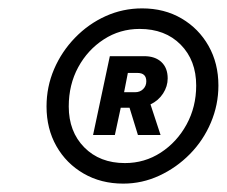

<svg xmlns="http://www.w3.org/2000/svg" viewBox="-20 -742 541 458"><path d="M274 -304Q221 -304 179.5 -328Q138 -352 114.5 -393.5Q91 -435 91 -488Q91 -535 109 -577Q127 -619 159 -652Q191 -685 232 -703.5Q273 -722 319 -722Q372 -722 413 -698Q454 -674 477.5 -632.5Q501 -591 501 -538Q501 -492 483 -449.5Q465 -407 433 -374.5Q401 -342 360 -323Q319 -304 274 -304ZM278 -353Q325 -353 363.5 -378Q402 -403 425 -445Q448 -487 448 -538Q448 -598 411 -635.5Q374 -673 313 -673Q266 -673 227.5 -648Q189 -623 166.5 -581.5Q144 -540 144 -488Q144 -428 181 -390.5Q218 -353 278 -353ZM202 -420 242 -608H324Q350 -608 365 -594Q380 -580 380 -555Q380 -536 369 -519Q358 -502 339 -493L363 -420H309L289 -485H268L254 -420ZM308 -568H285L276 -522H302Q314 -522 321.5 -529.5Q329 -537 329 -548Q329 -568 308 -568Z"/></svg>

Font: Red Hat Display Black
Style: Italic
Weight: 900
Italic angle: -12°
Designer: Pentagram, MCKL
Foundry: Pentagram, MCKL
Version: Version 1.023; ttfautohint (v1.8.3)